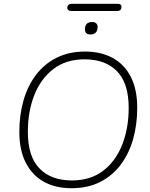

<svg xmlns="http://www.w3.org/2000/svg" viewBox="-20 -985 791 1013"><path d="M357 8Q273 8 211.5 -26Q150 -60 116 -126.5Q82 -193 82 -289Q82 -378 104 -455Q126 -532 170 -590Q214 -648 279 -680.5Q344 -713 429 -713Q513 -713 575 -679Q637 -645 670.5 -579Q704 -513 704 -416Q704 -327 682 -250Q660 -173 616 -115Q572 -57 507.5 -24.5Q443 8 357 8ZM359 -33Q457 -33 523.5 -83.5Q590 -134 624.5 -221Q659 -308 659 -416Q659 -546 597.5 -609Q536 -672 426 -672Q329 -672 262.5 -621.5Q196 -571 161.5 -484.5Q127 -398 127 -289Q127 -159 188.5 -96Q250 -33 359 -33ZM356 -927Q346 -927 340.5 -931.5Q335 -936 335 -943Q335 -954 341.5 -959.5Q348 -965 358 -965H600Q611 -965 616 -961Q621 -957 621 -949Q621 -939 615.5 -933Q610 -927 598 -927ZM457 -803Q443 -803 435.5 -810Q428 -817 428 -830Q428 -850 438 -859.5Q448 -869 466 -869Q480 -869 487.5 -862Q495 -855 495 -842Q495 -823 485 -813Q475 -803 457 -803Z"/></svg>

Font: Nunito ExtraLight ExtraLight
Style: Italic
Weight: 250
Italic angle: -9°
Version: Version 3.602